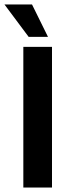

<svg xmlns="http://www.w3.org/2000/svg" viewBox="-25 -844 334 864"><path d="M209 -633V0H80V-633ZM104 -678 -5 -824H119L191 -678Z"/></svg>

Font: Tajawal
Style: Bold
Weight: 700
Designer: Boutros Fonts
Foundry: Created by Boutros International 2017
Version: Version 1.700